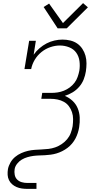

<svg xmlns="http://www.w3.org/2000/svg" viewBox="-20 -997 640 1232"><path d="M350 -815 260 -952 295 -974 384 -849 513 -977 544 -950 408 -815ZM156 215Q138 215 120 212.5Q102 210 86 203Q70 196 57.5 185Q45 174 37.5 158.5Q30 143 29 125Q28 107 31 88Q35 67 47 46Q59 25 77 10Q95 -5 116.5 -14.5Q138 -24 159.5 -29Q181 -34 203 -35.5Q225 -37 247 -38Q269 -39 291 -41.5Q313 -44 334.5 -51.5Q356 -59 376 -72.5Q396 -86 411 -104Q426 -122 434 -143.5Q442 -165 446 -187Q449 -210 449 -233Q449 -256 442 -277Q435 -298 422 -315.5Q409 -333 390 -343.5Q371 -354 349 -358.5Q327 -363 304 -363H245L251 -401H310Q330 -401 350 -404Q370 -407 390 -415Q410 -423 427.5 -436Q445 -449 458 -466Q471 -483 478 -503Q485 -523 489 -543Q494 -574 490 -604.5Q486 -635 469.5 -658.5Q453 -682 424 -693.5Q395 -705 364 -705Q334 -705 303 -694.5Q272 -684 246 -663Q220 -642 203 -613.5Q186 -585 180 -554H137L167 -735H210L196 -646Q212 -669 233.5 -687.5Q255 -706 279 -718.5Q303 -731 329.5 -737Q356 -743 381 -743Q407 -743 431.5 -737Q456 -731 475.5 -717.5Q495 -704 508.5 -683.5Q522 -663 528.5 -639.5Q535 -616 535 -590.5Q535 -565 531 -539Q527 -513 517 -487.5Q507 -462 488.5 -440.5Q470 -419 446 -404.5Q422 -390 396 -382Q424 -370 445.5 -350Q467 -330 478.5 -302.5Q490 -275 491.5 -243.5Q493 -212 488 -181Q485 -162 479 -143.5Q473 -125 464 -108Q455 -91 442 -75.5Q429 -60 413 -48Q397 -36 379 -27Q361 -18 342.5 -12.5Q324 -7 305 -4.5Q286 -2 267.5 -1Q249 0 230.5 0.5Q212 1 193.5 3.5Q175 6 156 11.5Q137 17 120 27Q103 37 90 53.5Q77 70 74 88Q71 107 74.5 125Q78 143 90 155Q102 167 119.5 172Q137 177 156 177H214V215Z"/></svg>

Font: Iosevka Etoile Extralight
Style: Italic
Weight: 200
Italic angle: -9°
Designer: Belleve Invis
Foundry: Belleve Invis
Version: Version 22.1.2; ttfautohint (v1.8.4)